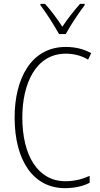

<svg xmlns="http://www.w3.org/2000/svg" viewBox="-20 -968 520 998"><path d="M287 -791H322C346 -836 388 -899 420 -941V-948H396C361 -908 332 -871 304 -829C278 -870 243 -916 214 -948H190V-941C218 -905 261 -837 287 -791ZM322 -689C359 -689 400 -681 438 -658L454 -692C413 -714 370 -724 322 -724C140 -724 56 -556 56 -358C56 -132 154 10 318 10C369 10 414 -1 446 -18V-54C416 -40 373 -26 320 -26C178 -26 96 -158 96 -358C96 -533 166 -689 322 -689Z"/></svg>

Font: Noto Sans Devanagari Condensed ExtraLight
Style: Regular
Weight: 200
Width: 3
Designer: Jelle Bosma - Monotype Design Team
Foundry: Monotype Imaging Inc.
Version: Version 2.004